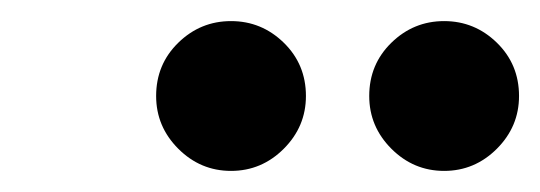

<svg xmlns="http://www.w3.org/2000/svg" viewBox="-20 -737 512 182"><path d="M401 -575Q372 -575 351 -596Q330 -617 330 -646Q330 -676 351 -696.5Q372 -717 401 -717Q430 -717 451 -696.5Q472 -676 472 -646Q472 -617 451 -596Q430 -575 401 -575ZM199 -575Q170 -575 149 -596Q128 -617 128 -646Q128 -676 149 -696.5Q170 -717 199 -717Q228 -717 249 -696.5Q270 -676 270 -646Q270 -617 249 -596Q228 -575 199 -575Z"/></svg>

Font: Atkinson Hyperlegible Next
Style: Bold Italic
Weight: 700
Italic angle: -12°
Designer: Elliott Scott, Megan Eiswerth, Linus Boman, Theodore Petrosky, Letters from Sweden
Foundry: Applied Design Works, Letters from Sweden
Version: Version 2.001